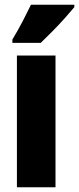

<svg xmlns="http://www.w3.org/2000/svg" viewBox="-20 -786 332 806"><path d="M213 0H51V-553H213ZM292 -756Q278 -739 254.5 -712.5Q231 -686 203.5 -658Q176 -630 151 -606H32V-620Q56 -660 75 -696.5Q94 -733 110 -766H292Z"/></svg>

Font: Noto Sans Malayalam ExtraCondensed Black
Style: Regular
Weight: 900
Width: 2
Designer: Jelle Bosma - Monotype Design Team
Foundry: Monotype Imaging Inc.
Version: Version 2.104; ttfautohint (v1.8.4.7-5d5b)